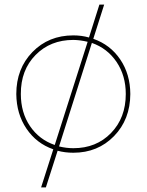

<svg xmlns="http://www.w3.org/2000/svg" viewBox="-20 -673 646 846"><path d="M303.2 -20Q404.3 -20 469.2 -86.9Q534.2 -153.8 534.2 -258.8Q534.2 -339.8 493.7 -399.9Q453.1 -460 384.8 -483.9L240.2 -27.8Q272.5 -20 303.2 -20ZM71.8 -258.8Q71.8 -176.8 112.3 -117.2Q152.8 -57.6 221.2 -34.2L366.2 -488.8Q334 -496.6 303.2 -497.1Q202.1 -497.1 136.7 -430.7Q71.3 -364.3 71.8 -258.8ZM303.2 0Q266.1 0 233.9 -8.8L182.1 152.8H161.1L214.8 -15.1Q140.6 -41 96.7 -106Q52.7 -170.9 51.8 -258.8Q51.8 -370.6 123 -443.8Q194.3 -517.1 303.2 -517.1Q339.4 -517.1 372.1 -507.8L418 -652.8H439L391.1 -502Q465.8 -476.1 509.8 -411.1Q553.7 -346.2 554.2 -258.8Q553.7 -146.5 482.4 -73.2Q411.1 0 303.2 0Z"/></svg>

Font: Montserrat-Hairline
Style: Regular
Weight: 250
Designer: Julieta Ulanovsky
Foundry: Julieta Ulanovsky
Version: Version 1.000;PS 002.000;hotconv 1.0.70;makeotf.lib2.5.58329